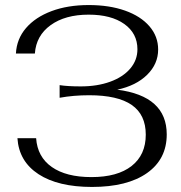

<svg xmlns="http://www.w3.org/2000/svg" viewBox="-20 -730 718 760"><path d="M49 -183H123Q128 -109 185 -69Q242 -29 342 -29Q445 -29 501 -73Q557 -117 557 -197Q557 -276 501.5 -314.5Q446 -353 333 -353Q271 -353 216 -343V-393Q248 -388 300 -388Q365 -388 416 -406.5Q467 -425 495.5 -458.5Q524 -492 524 -535Q524 -598 472 -635Q420 -672 331 -672Q238 -672 180.5 -630.5Q123 -589 118 -518H43Q46 -576 83 -619Q120 -662 184 -686Q248 -710 331 -710Q413 -710 475 -688Q537 -666 571.5 -626Q606 -586 606 -534Q606 -477 562.5 -434Q519 -391 444 -375Q640 -350 640 -198Q640 -100 562 -45Q484 10 344 10Q210 10 132.5 -40.5Q55 -91 49 -183Z"/></svg>

Font: Fahkwang Light
Style: Regular
Weight: 300
Version: Version 1.000; ttfautohint (v1.6)